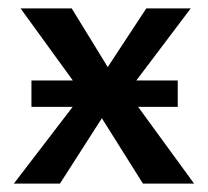

<svg xmlns="http://www.w3.org/2000/svg" viewBox="-20 -438 495 458"><path d="M13 0 177 -214 29 -418H151L237 -278L329 -418H435L284 -218L443 0H321L223 -156L123 0ZM55 -183V-246H404V-183Z"/></svg>

Font: Ysabeau Office SemiBold
Style: Regular
Weight: 600
Designer: Christian Thalmann (Catharsis Fonts)
Version: Version 2.001;gftools[0.9.30]; featfreeze: tnum,lnum,ss02